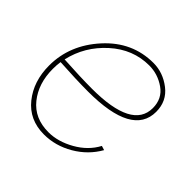

<svg xmlns="http://www.w3.org/2000/svg" viewBox="-142 -661 805 805"><g transform="rotate(45 260.5 -258.5)"><path d="M224 -248Q156 -248 55 -254Q52 -233 52 -211Q52 -125 98 -67.5Q144 -10 227 -10Q283 -10 340.5 -42.5Q398 -75 426 -128L445 -122Q411 -62 349.5 -26Q288 10 220 10Q133 10 82 -53.5Q31 -117 31 -210Q31 -332 119.5 -429.5Q208 -527 333 -527Q390 -527 438 -490Q486 -453 486 -390Q486 -248 224 -248ZM328 -507Q232 -507 156.5 -439Q81 -371 59 -274Q159 -268 227 -268Q465 -268 465 -391Q465 -447 422 -477Q379 -507 328 -507Z"/></g></svg>

Font: Raleway-v4020 Thin
Style: Italic
Weight: 250
Italic angle: -12°
Designer: Matt McInerney, Pablo Impallari, Rodrigo Fuenzalida
Foundry: Matt McInerney, Pablo Impallari, Rodrigo Fuenzalida
Version: Version 4.020;PS 004.020;hotconv 1.0.88;makeotf.lib2.5.64775